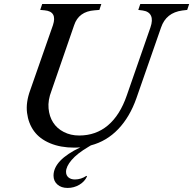

<svg xmlns="http://www.w3.org/2000/svg" viewBox="-20 -720 957 951"><path d="M347.2 11.2Q279.8 11.2 228 -10.5Q176.3 -32.2 148.4 -70.6Q120.6 -108.9 114 -160.9Q107.4 -212.9 129.9 -273.9L242.2 -595.2Q264.6 -663.1 201.2 -668.9L179.2 -670.9L189 -700.2H481.9L472.2 -670.9L448.2 -668.9Q369.6 -663.1 347.2 -595.2L234.9 -270Q216.8 -223.6 220.5 -183.3Q224.1 -143.1 243.2 -113.3Q262.2 -83.5 296.1 -66.2Q330.1 -48.8 372.1 -48.8Q455.1 -48.8 514.6 -99.1Q574.2 -149.4 607.9 -247.1L725.1 -584Q737.8 -620.6 727.8 -642.1Q717.8 -663.6 687 -668L665 -670.9L674.8 -700.2H917L907.2 -670.9L882.8 -668Q802.7 -657.2 777.8 -584L655.8 -233.9Q623 -140.6 565.7 -80.6Q508.3 -20.5 430.2 0L418.9 6.8Q362.3 40 334.7 72.5Q307.1 105 307.1 130.9Q307.1 148.9 319.3 158.9Q331.5 168.9 351.1 168.9Q381.3 168.9 408.2 150.9L411.1 153.8Q399.4 179.7 372.8 195.3Q346.2 210.9 314.9 210.9Q283.2 210.9 264.2 193.8Q245.1 176.8 245.1 149.9Q245.1 73.2 377.9 9.8Q363.3 11.2 347.2 11.2Z"/></svg>

Font: Redaction
Style: Italic
Weight: 400
Designer: Jeremy Mickel / Forest Young
Foundry: MCKL
Version: Version 2.001;hotconv 1.0.113;makeotfexe 2.5.65598 DEVELOPME